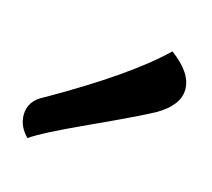

<svg xmlns="http://www.w3.org/2000/svg" viewBox="-42 -736 285 258"><g transform="rotate(15 100.5 -606.5)"><path d="M172 -604Q150 -592 89 -564Q28 -536 13 -525Q0 -538 0 -554Q0 -574 21 -584Q126 -644 171 -688Q201 -666 201 -643Q201 -621 172 -604Z"/></g></svg>

Font: Overlock
Style: Italic
Weight: 400
Designer: Dario Muhafara
Foundry: Dario Manuel Muhafara
Version: Version 1.002